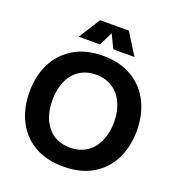

<svg xmlns="http://www.w3.org/2000/svg" viewBox="-172 -1129 1190 1286"><g transform="rotate(20 423.0 -486.0)"><path d="M40 0ZM40 -378Q40 -489 83.5 -578Q127 -667 213.5 -719.5Q300 -772 423 -772Q545 -772 631.5 -719.5Q718 -667 761.5 -577.5Q805 -488 805 -378Q805 -265 761.5 -175.5Q718 -86 632 -34.5Q546 17 423 17Q299 17 213 -34.5Q127 -86 83.5 -175.5Q40 -265 40 -378ZM642 -381Q642 -454 616 -512Q590 -570 540.5 -603.5Q491 -637 423 -637Q352 -637 302.5 -603.5Q253 -570 228 -511Q203 -452 203 -378Q203 -262 260 -190Q317 -118 423 -118Q492 -118 541.5 -152Q591 -186 616.5 -245.5Q642 -305 642 -381ZM470 -836 423 -933 375 -836H224L320 -989H525L621 -836Z"/></g></svg>

Font: Biryani ExtraBold
Style: Regular
Weight: 800
Designer: Dan Reynolds and Mathieu Reguer
Foundry: Dan Reynolds and Mathieu Reguer
Version: Version 1.004; ttfautohint (v1.1) -l 5 -r 5 -G 72 -x 0 -D la